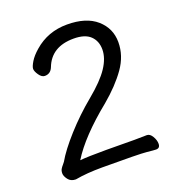

<svg xmlns="http://www.w3.org/2000/svg" viewBox="-132 -825 864 942"><g transform="rotate(-20 300.0 -354.5)"><path d="M104 10Q78 10 64.5 -8Q51 -26 51 -40Q51 -54 56.5 -63Q62 -72 68 -78.5Q74 -85 78 -91Q107 -142 169.5 -211.5Q232 -281 305.5 -341.5Q379 -402 411.5 -451Q444 -500 444 -545Q444 -589 416 -616Q388 -643 329 -643Q213 -643 177 -549Q165 -519 135 -519Q119 -519 105.5 -538.5Q92 -558 92 -571Q92 -583 106.5 -607Q121 -631 150 -656Q222 -719 322 -719Q422 -719 476 -671.5Q530 -624 530 -552Q530 -481 485.5 -418Q441 -355 366 -292Q219 -173 156 -71Q195 -75 294 -75L440 -74L505 -75Q521 -75 533 -55Q545 -35 545 -16Q545 7 524 7Q514 7 476.5 3Q439 -1 245 -1Q165 -1 104 10Z"/></g></svg>

Font: LXGW WenKai TC
Style: Bold
Weight: 700
Designer: LXGW / Fontworks Inc.
Foundry: LXGW / Fontworks Inc.
Version: Version 1.330;April 28, 2024